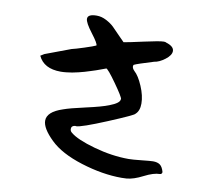

<svg xmlns="http://www.w3.org/2000/svg" viewBox="-92 -951 1184 1087"><g transform="rotate(10 500.0 -408.0)"><path d="M102 -569 123 -582 270 -637Q289 -641 340 -657.5Q391 -674 405 -681Q408 -692 367 -745.5Q326 -799 326 -821Q326 -848 378 -848Q406 -848 433.5 -833.5Q461 -819 478 -802.5Q495 -786 518.5 -761Q542 -736 553 -726Q579 -730 666.5 -749.5Q754 -769 777 -769Q788 -769 791 -766Q837 -752 837 -725Q837 -701 804.5 -676Q772 -651 742 -647Q650 -619 632 -610Q629 -606 629 -601Q629 -589 642 -576Q667 -554 690 -500Q713 -446 713 -401Q713 -359 690 -339Q688 -331 544 -271Q400 -211 371 -211Q368 -211 367 -212Q344 -210 344 -191Q344 -178 355 -170Q393 -138 496.5 -109Q600 -80 696 -80Q719 -80 769.5 -85.5Q820 -91 835 -91Q861 -91 875.5 -80Q890 -69 898 -40Q896 -27 886 -27Q850 -27 796.5 0.5Q743 28 703 31Q694 32 675 32Q565 32 442 -6.5Q319 -45 257 -106Q193 -168 193 -212Q193 -263 281 -292Q316 -305 406 -325Q496 -345 536 -361Q594 -383 594 -405Q595 -405 595 -406Q595 -418 543.5 -490.5Q492 -563 482 -563L481 -562Q478 -561 456.5 -553Q435 -545 427.5 -542.5Q420 -540 398 -533Q376 -526 364 -522.5Q352 -519 331.5 -514Q311 -509 296.5 -506.5Q282 -504 264 -502Q246 -500 231 -500Q134 -500 102 -569Z"/></g></svg>

Font: NaniFont Regular
Style: Regular
Weight: 400
Designer: Nanigashitei
Version: Version 1.036